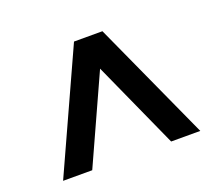

<svg xmlns="http://www.w3.org/2000/svg" viewBox="-90 -754 850 743"><g transform="rotate(-20 335.5 -382.0)"><path d="M53 -136 277 -628H394L618 -136H498L312 -548H360L173 -136Z"/></g></svg>

Font: Nunito Sans 10pt SemiExpanded ExtraBold
Style: Regular
Weight: 800
Width: 6
Designer: Vernon Adams
Foundry: Vernon Adams
Version: Version 3.101;gftools[0.9.27]